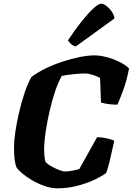

<svg xmlns="http://www.w3.org/2000/svg" viewBox="-20 -1020 719 1040"><path d="M291 0Q256 0 220 -13Q184 -26 152.5 -44.5Q121 -63 99 -82Q77 -101 70 -113Q63 -128 59.5 -153Q56 -178 56 -226Q56 -257 63 -305Q70 -353 82.5 -407.5Q95 -462 112 -513.5Q129 -565 150 -603Q182 -627 224.5 -648Q267 -669 315 -685Q363 -701 409 -710.5Q455 -720 493 -720Q521 -720 556 -711Q591 -702 624.5 -686Q658 -670 679 -649Q666 -582 647.5 -532Q629 -482 616 -453Q586 -453 562 -457Q538 -461 527 -465L522 -598Q508 -606 483.5 -614Q459 -622 441 -622Q413 -622 376.5 -618Q340 -614 315 -609Q297 -579 280 -529.5Q263 -480 249.5 -422Q236 -364 227.5 -307.5Q219 -251 219 -207Q219 -178 225 -146Q229 -138 243 -128.5Q257 -119 274.5 -110.5Q292 -102 308 -96.5Q324 -91 331 -91Q349 -91 374.5 -96Q400 -101 410 -105L506 -277Q532 -277 559 -270.5Q586 -264 599 -258Q594 -237 587.5 -206.5Q581 -176 573 -143Q565 -110 555 -83Q536 -68 496 -48.5Q456 -29 402.5 -14.5Q349 0 291 0ZM390 -768Q375 -772 364 -782.5Q353 -793 348 -801Q386 -859 422 -904Q458 -949 486 -974.5Q514 -1000 527 -1000Q541 -1000 557 -987.5Q573 -975 585.5 -957Q598 -939 600 -920Z"/></svg>

Font: Texturina Black
Style: Italic
Weight: 900
Italic angle: -11°
Designer: Guillermo Torres Carreño
Foundry: Omnibus-Type
Version: Version 1.002; ttfautohint (v1.8.3)